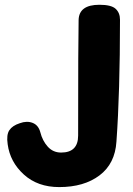

<svg xmlns="http://www.w3.org/2000/svg" viewBox="-20 -717 551 793"><path d="M460.9 -131.8Q455.1 -41 391.1 7.3Q327.1 55.7 224.6 55.7Q135.7 55.7 78.6 3.9Q21.5 -47.9 11.7 -121.1Q5.9 -160.2 18.6 -179.2Q31.2 -198.2 61.5 -208Q90.8 -218.8 114.7 -209.5Q138.7 -200.2 146.5 -170.9Q155.3 -135.7 177.2 -111.3Q199.2 -86.9 232.4 -86.9Q302.7 -86.9 302.7 -157.2Q302.7 -549.8 304.7 -634.8Q306.6 -697.3 390.6 -697.3Q439.5 -697.3 457.5 -680.7Q475.6 -664.1 475.6 -635.7Q475.6 -335.9 460.9 -131.8Z"/></svg>

Font: Gen Jyuu GothicX Heavy
Style: Bold
Weight: 900
Designer: [Source Han Sans]
Ryoko NISHIZUKA  (kana & ideographs); Paul D. Hunt (Latin, Greek & Cyrillic); Wenlong ZHANG  (bopomofo
Version: Version 1.002.20150607